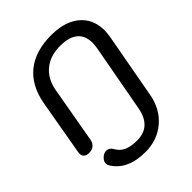

<svg xmlns="http://www.w3.org/2000/svg" viewBox="-268 -849 1254 1254"><g transform="rotate(-45 358.5 -222.0)"><path d="M99 159Q92 148 92 135Q92 111 119 90Q136 78 153 78Q180 78 195 104Q215 141 250.5 157.5Q286 174 344 174Q474 174 499 28L584 -434Q589 -464 589 -483Q589 -550 547.5 -584.5Q506 -619 425 -619Q333 -619 274.5 -571Q216 -523 200 -434L131 -43Q126 -18 108.5 -4Q91 10 64 10Q41 10 28.5 -1Q16 -12 16 -31Q16 -39 17 -43L85 -431Q110 -568 198.5 -639Q287 -710 434 -710Q517 -710 577.5 -682.5Q638 -655 670 -604.5Q702 -554 702 -486Q702 -463 697 -431L614 24Q594 134 516.5 200Q439 266 329 266Q247 266 189 239Q131 212 99 159Z"/></g></svg>

Font: Kodchasan SemiBold
Style: Italic
Weight: 600
Italic angle: -10°
Version: Version 1.000; ttfautohint (v1.6)